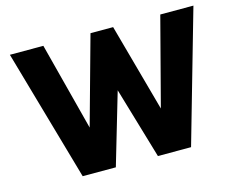

<svg xmlns="http://www.w3.org/2000/svg" viewBox="-110 -994 1449 1164"><g transform="rotate(-15 614.0 -412.5)"><path d="M37.1 -825.2H247.1L390.1 -273.9L543 -825.2H685.1L836.9 -273.9L981 -825.2H1189L953.1 0H745.1L612.8 -448.2L481 0H272.9Z"/></g></svg>

Font: Hussar Preview
Style: Bold
Weight: 700
Foundry: Cannot Into Space Fonts, PlusOne Fonts
Version: Version 2.29RC2 "Millennial"